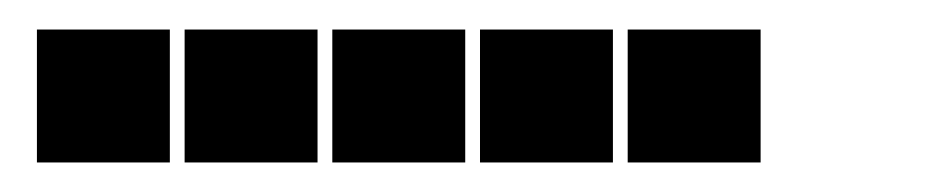

<svg xmlns="http://www.w3.org/2000/svg" viewBox="-20 -15 640 130"><path d="M6 5Q5 5 5 5Q5 5 5 6V94Q5 95 5 95Q5 95 6 95H94Q95 95 95 95Q95 95 95 94V6Q95 5 95 5Q95 5 94 5ZM106 5Q105 5 105 5Q105 5 105 6V94Q105 95 105 95Q105 95 106 95H194Q195 95 195 95Q195 95 195 94V6Q195 5 195 5Q195 5 194 5ZM206 5Q205 5 205 5Q205 5 205 6V94Q205 95 205 95Q205 95 206 95H294Q295 95 295 95Q295 95 295 94V6Q295 5 295 5Q295 5 294 5ZM306 5Q305 5 305 5Q305 5 305 6V94Q305 95 305 95Q305 95 306 95H394Q395 95 395 95Q395 95 395 94V6Q395 5 395 5Q395 5 394 5ZM406 5Q405 5 405 5Q405 5 405 6V94Q405 95 405 95Q405 95 406 95H494Q495 95 495 95Q495 95 495 94V6Q495 5 495 5Q495 5 494 5Z"/></svg>

Font: Doto Black
Style: Regular
Weight: 900
Monospace: yes
Version: Version 1.000